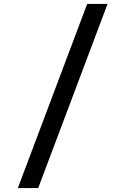

<svg xmlns="http://www.w3.org/2000/svg" viewBox="-20 -850 640 980"><path d="M71 110 425 -830H529L175 110Z"/></svg>

Font: Pitagon Sans Mono Medium
Style: Regular
Weight: 500
Monospace: yes
Designer: Travis Tran
Foundry: Pitagon
Version: Version 1.001; ttfautohint (v1.8.4.7-5d5b);gftools[0.9.26]